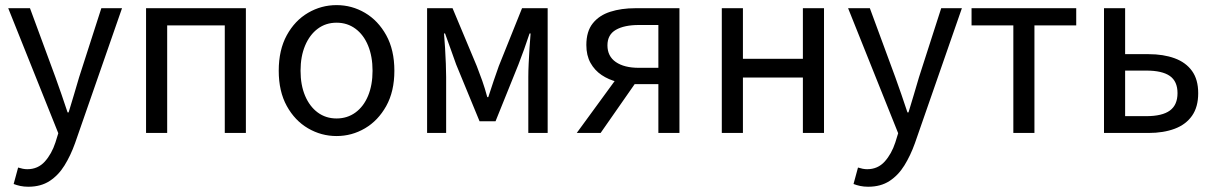

<svg xmlns="http://www.w3.org/2000/svg" viewBox="-20 -518 4730 748"><path d="M90.3 209.5Q73.5 209.5 59.3 206.5Q45.2 203.5 33.2 198.8L50.6 134.7Q60.1 137.7 69.1 139.5Q78.1 141.2 86.4 141.2Q127.7 141.2 154.6 111.4Q181.4 81.6 196 36.9L207.1 1L12 -486.1H96.8L196 -217Q207.6 -185.5 219.7 -149.9Q231.8 -114.3 243.3 -80H247.3Q257.9 -113.5 268.2 -149.2Q278.6 -184.8 288.2 -217L374.8 -486.1H455.4L272.3 40Q255.1 88.1 231.3 126.5Q207.5 165 173.2 187.2Q139 209.5 90.3 209.5Z M549 0V-486.1H937.9V0H855.7V-419.1H631.3V0Z M1291.2 12Q1231.6 12 1180.1 -18.1Q1128.7 -48.1 1097.3 -105Q1065.9 -161.9 1065.9 -242.4Q1065.9 -323.5 1097.3 -380.8Q1128.7 -438 1180.1 -468Q1231.6 -498.1 1291.2 -498.1Q1350.7 -498.1 1401.9 -468Q1453 -438 1484.7 -380.8Q1516.4 -323.5 1516.4 -242.4Q1516.4 -161.9 1484.7 -105Q1453 -48.1 1401.9 -18.1Q1350.7 12 1291.2 12ZM1291.2 -56.5Q1333 -56.5 1364.8 -79.7Q1396.6 -102.9 1414 -144.8Q1431.4 -186.7 1431.4 -242.4Q1431.4 -298.1 1414 -340.3Q1396.6 -382.6 1364.8 -406.1Q1333 -429.6 1291.2 -429.6Q1249.4 -429.6 1217.9 -406.1Q1186.4 -382.6 1168.6 -340.3Q1150.9 -298.1 1150.9 -242.4Q1150.9 -186.7 1168.6 -144.8Q1186.4 -102.9 1217.9 -79.7Q1249.4 -56.5 1291.2 -56.5Z M1643.9 0V-486H1743.1L1837.5 -260.4Q1848.2 -233.1 1858.8 -203.3Q1869.3 -173.6 1878.3 -139.7H1882.3Q1893.2 -173.6 1903.3 -203.3Q1913.5 -233.1 1923.2 -260.4L2013.8 -486H2113.6V0H2038.2V-218.4Q2038.2 -240.7 2039.6 -270.3Q2041 -299.9 2042.9 -331Q2044.9 -362.2 2047.1 -387.7H2043.1Q2033.1 -357.1 2022 -326.3Q2010.9 -295.4 1999.9 -267.1L1910.5 -45.5H1848.3L1757 -267.1Q1747 -295.4 1735.9 -326.3Q1724.8 -357.1 1713.8 -387.7H1709.8Q1712 -362.2 1713.9 -331Q1715.8 -299.9 1716.9 -270.3Q1718.1 -240.7 1718.1 -218.4V0Z M2544.9 0V-190.2H2455.1Q2419.5 -190.2 2385.3 -198.9Q2351.1 -207.5 2324 -225.6Q2296.8 -243.8 2280.5 -272.9Q2264.3 -302.1 2264.3 -342.6Q2264.3 -395.8 2289.4 -427.1Q2314.5 -458.5 2357.6 -472.2Q2400.7 -486 2455.1 -486H2627V0ZM2468.8 -253.8H2544.9V-420.6H2468.8Q2411.9 -420.6 2379.2 -401.7Q2346.5 -382.8 2346.5 -341.4Q2346.5 -298.8 2379.2 -276.3Q2411.9 -253.8 2468.8 -253.8ZM2226.9 0 2398 -234.3 2466.3 -210 2319.9 0Z M2792 0V-486.1H2874.3V-288.8H3107.9V-486.1H3190.2V0H3107.9V-215.9H2874.3V0Z M3362.3 209.5Q3345.5 209.5 3331.3 206.5Q3317.2 203.5 3305.2 198.8L3322.6 134.7Q3332.1 137.7 3341.1 139.5Q3350.1 141.2 3358.4 141.2Q3399.7 141.2 3426.6 111.4Q3453.4 81.6 3468 36.9L3479.1 1L3284 -486.1H3368.8L3468 -217Q3479.6 -185.5 3491.7 -149.9Q3503.8 -114.3 3515.3 -80H3519.3Q3529.9 -113.5 3540.2 -149.2Q3550.6 -184.8 3560.2 -217L3646.8 -486.1H3727.4L3544.3 40Q3527.1 88.1 3503.3 126.5Q3479.5 165 3445.2 187.2Q3411 209.5 3362.3 209.5Z M3927.8 0V-419.1H3765V-486.1H4172.8V-419.1H4010V0Z M4281 0V-486.1H4363.3V-307H4454.6Q4512.4 -307 4556.1 -291Q4599.8 -275 4623.9 -241.6Q4648 -208.2 4648 -154.9Q4648 -101.2 4623.9 -66.9Q4599.8 -32.6 4556.1 -16.3Q4512.4 0 4454.6 0ZM4363.3 -65.5H4446Q4507.7 -65.5 4537.6 -87.3Q4567.4 -109.1 4567.4 -155.2Q4567.4 -201 4537.6 -222Q4507.7 -243 4446 -243H4363.3Z"/></svg>

Font: Source Sans Variable
Style: Regular
Weight: 200
Designer: Paul D. Hunt
Foundry: Adobe Systems Incorporated
Version: Version 3.006;hotconv 1.0.111;makeotfexe 2.5.65597